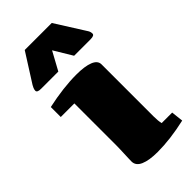

<svg xmlns="http://www.w3.org/2000/svg" viewBox="-229 -778 839 839"><g transform="rotate(-45 190.5 -358.0)"><path d="M43.5 -550.3Q19.5 -550.3 19.5 -562Q19.5 -568.8 22.9 -576.7Q26.4 -584.5 28.8 -588.4L112.8 -720.7H279.8L355 -601.6Q361.8 -591.3 367.4 -582Q373 -572.8 373 -562Q373 -550.3 348.6 -550.3H247.6L196.3 -635.3L149.9 -550.3ZM17.1 -463.9Q115.7 -485.4 196.3 -485.4Q248 -485.4 276.9 -473.9Q305.7 -462.4 305.7 -439V-116.7Q305.7 -89.8 310.1 -71.8H375L381.3 -16.1Q287.1 5.4 208.5 5.4Q156.7 5.4 127.4 -7.3Q98.1 -20 98.1 -46.4Q98.1 -53.2 98.6 -65.7Q99.1 -78.1 99.6 -91.8Q100.1 -105.5 100.6 -118.2Q101.1 -130.9 101.1 -138.7V-402.3H17.1Z"/></g></svg>

Font: Tienne Black
Style: Regular
Weight: 900
Designer: vernon adams
Foundry: vernon adams
Version: Version 001.001